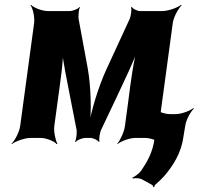

<svg xmlns="http://www.w3.org/2000/svg" viewBox="-20 -574 827 799"><path d="M345 -290 307 -496C306 -508 307 -535 313 -543L311 -545C306 -537 282 -528 270 -528H179C155 -528 120 -542 109 -554L107 -552C117 -539 125 -502 122 -478L64 -50C61 -26 42 11 28 24L29 26C44 14 83 0 107 0H149C173 0 207 14 216 26L219 24C211 11 203 -26 206 -50L221 -160C230 -229 245 -320 242 -371L238 -370C241 -319 260 -235 272 -170L299 -32C300 -20 298 7 292 15L295 17C300 9 323 0 334 0H356C367 0 388 9 391 17L394 15C391 7 395 -20 400 -32L467 -173C498 -240 540 -325 557 -378L553 -379C536 -326 524 -233 515 -162L500 -50C497 -26 480 11 468 24L469 26C482 14 519 0 543 0H584C608 0 643 14 654 26L657 24C647 11 638 -26 641 -50L699 -478C702 -502 722 -539 736 -552L734 -554C719 -542 680 -528 656 -528H563C552 -528 532 -537 529 -545L525 -543C529 -535 525 -508 520 -496L425 -290C389 -213 357 -106 349 -44H353C361 -106 359 -213 345 -290ZM572 173 612 195C615 196 618 202 618 205L622 204C622 201 625 195 628 193C640 183 652 171 664 158C699 117 734 64 743 -3L751 -51C754 -74 773 -110 787 -122L784 -124C770 -112 733 -99 710 -99H688C664 -99 628 -113 617 -125L615 -123C625 -110 634 -73 631 -49L623 4C615 62 592 100 567 137C559 148 540 162 531 165L533 169C542 166 562 167 572 173Z"/></svg>

Font: Asimov
Style: EdgeNarIt
Weight: 500
Designer: Google
Version: Version 2.000980: 2014